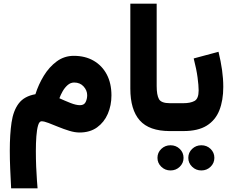

<svg xmlns="http://www.w3.org/2000/svg" viewBox="-20 -712 1271 1043"><path d="M172.4 -200.2Q189 -252.9 218 -300.5Q247.1 -348.1 288.1 -378.4Q329.1 -408.7 380.9 -408.7Q442.9 -408.7 488.8 -382.1Q534.7 -355.5 560.1 -307.4Q585.4 -259.3 585.4 -193.8Q585.4 -139.6 565.7 -93.8Q545.9 -47.9 507.3 -20Q468.8 7.8 412.1 7.8Q386.2 7.8 356.2 -1.5Q326.2 -10.7 296.9 -22.7Q267.6 -34.7 243.7 -43.9Q219.7 -53.2 205.6 -53.2Q193.4 -53.2 186.8 -30.5Q180.2 -7.8 177.5 28.8Q174.8 65.4 174.8 107.4Q174.8 150.9 176.5 193.4Q178.2 235.8 180.7 267.8Q183.1 299.8 184.1 311H40.5Q37.6 256.8 35.4 205.3Q33.2 153.8 33.2 106.4Q33.2 18.1 42.7 -46.6Q52.2 -111.3 82 -150.4Q111.8 -189.5 172.4 -200.2ZM453.6 -194.8Q453.6 -220.7 434.3 -242.2Q415 -263.7 382.8 -263.7Q363.3 -263.7 347.4 -249.8Q331.5 -235.8 320.3 -216.1Q309.1 -196.3 302.7 -178.2Q331.5 -165 362.3 -152.8Q393.1 -140.6 414.6 -140.6Q437 -140.6 445.3 -157.7Q453.6 -174.8 453.6 -194.8Z M688 -691.9H831.1V-244.6Q831.1 -195.8 843.5 -173.6Q856 -151.4 902.8 -151.4H914.6V0H902.8Q790.5 0 739.3 -57.9Q688 -115.7 688 -230.5Z M976.6 0H894.5V-151.4H975.6Q1014.2 -151.4 1036.6 -163.6Q1059.1 -175.8 1059.1 -220.7Q1059.1 -247.6 1053.2 -291.5Q1047.4 -335.4 1032.2 -394.5L1167 -430.7Q1179.7 -378.4 1186.3 -331.5Q1192.9 -284.7 1192.9 -239.7Q1192.9 -166.5 1171.6 -112.8Q1150.4 -59.1 1103 -29.5Q1055.7 0 976.6 0ZM1002.9 145.5Q1002.9 116.7 1023.7 96.9Q1044.4 77.1 1073.7 77.1Q1103.5 77.1 1124 96.9Q1144.5 116.7 1144.5 145.5Q1144.5 173.8 1124 193.8Q1103.5 213.9 1073.7 213.9Q1044.4 213.9 1023.7 193.8Q1002.9 173.8 1002.9 145.5ZM835.4 145.5Q835.4 116.7 856.2 96.9Q877 77.1 906.2 77.1Q936 77.1 956.5 96.9Q977.1 116.7 977.1 145.5Q977.1 173.8 956.5 193.8Q936 213.9 906.2 213.9Q877 213.9 856.2 193.8Q835.4 173.8 835.4 145.5Z"/></svg>

Font: Vazirmatn RD Black
Style: Regular
Weight: 900
Designer: Saber Rastikerdar
Foundry: Saber Rastikerdar
Version: Version 32.102